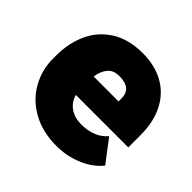

<svg xmlns="http://www.w3.org/2000/svg" viewBox="-142 -679 830 830"><g transform="rotate(45 273.0 -264.0)"><path d="M528.8 -205.6H208Q218.3 -170.4 246.3 -151.1Q274.4 -131.8 315.9 -131.8Q351.1 -131.8 382.6 -143.6Q414.1 -155.3 436 -181.6L513.7 -79.6Q496.1 -56.2 465.6 -35.9Q435.1 -15.6 393.6 -2.9Q352.1 9.8 304.2 9.8Q219.2 9.8 156.2 -25.4Q93.3 -60.5 60.3 -119.4Q27.3 -178.2 27.3 -247.1V-265.1Q27.3 -341.8 55.7 -403.6Q84 -465.3 142.1 -501.7Q200.2 -538.1 285.6 -538.1Q359.9 -538.1 414.8 -507.3Q469.7 -476.6 499.3 -418.5Q528.8 -360.4 528.8 -280.3ZM284.2 -396.5Q248 -396.5 230 -375Q211.9 -353.5 206.1 -316.4H358.4V-330.6Q360.4 -396.5 284.2 -396.5Z"/></g></svg>

Font: Heebo Black
Style: Regular
Weight: 900
Designer: Oded Ezer
Foundry: Meir Sadan
Version: Version 2.001; ttfautohint (v1.5.14-ce02) -l 8 -r 50 -G 200 